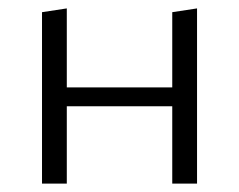

<svg xmlns="http://www.w3.org/2000/svg" viewBox="-20 -437 569 457"><path d="M449 -417V0H390V-184H139V0H80V-408L139 -417V-229H390V-408Z"/></svg>

Font: Ysabeau Infant Semilight
Style: Regular
Weight: 300
Designer: Christian Thalmann (Catharsis Fonts)
Version: Version 0.003